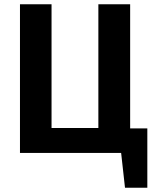

<svg xmlns="http://www.w3.org/2000/svg" viewBox="-20 -712 729 894"><path d="M666 -114V162H562L544 0H73V-692H220V-116H438V-692H586V-114Z"/></svg>

Font: FiraSans
Style: Regular
Weight: 600
Designer: Carrois Corporate & Edenspiekermann AG
Foundry: Carrois Corporate GbR & Edenspiekermann AG
Version: Version 3.106;PS 003.106;hotconv 1.0.70;makeotf.lib2.5.58329